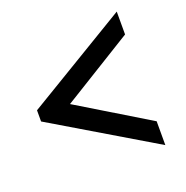

<svg xmlns="http://www.w3.org/2000/svg" viewBox="-104 -629 718 742"><g transform="rotate(-20 255.0 -258.5)"><path d="M33 -280 453 -533V-439L161 -259L453 -82V16L33 -234Z"/></g></svg>

Font: Boldmen Medium
Style: Regular
Weight: 400
Designer: Matt McInerney, Pablo Impallari, Rodrigo Fuenzalida
Foundry: LIVING CONCEPT
Version: Version 1.000